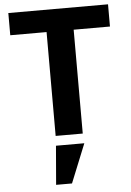

<svg xmlns="http://www.w3.org/2000/svg" viewBox="-63 -744 725 1059"><g transform="rotate(-5 300.0 -214.5)"><path d="M375 -575V0H225V-575H24V-698H576V-575ZM222 54H379L292 269H204Z"/></g></svg>

Font: Lilex
Style: Regular
Weight: 400
Monospace: yes
Designer: Mike Abbink, Paul van der Laan, Pieter van Rosmalen, Mikhael Khrustik
Foundry: Mikhael Khrustik
Version: Version 2.510